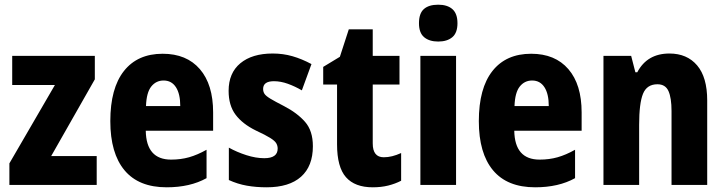

<svg xmlns="http://www.w3.org/2000/svg" viewBox="-20 -788 3091 818"><path d="M392 0H20V-92L214 -426H32V-550H384V-450L198 -123H392Z M673 -559Q775 -559 831.5 -493.5Q888 -428 888 -309V-231H601Q603 -108 709 -108Q750 -108 785.5 -118Q821 -128 860 -150V-29Q790 10 690 10Q571 10 510.5 -62.5Q450 -135 450 -272Q450 -412 508 -485.5Q566 -559 673 -559ZM677 -445Q645 -445 624.5 -419.5Q604 -394 602 -336H748Q748 -388 729.5 -416.5Q711 -445 677 -445Z M1313 -165Q1313 -80 1262.5 -35Q1212 10 1116 10Q1071 10 1031.5 3Q992 -4 955 -21V-159Q989 -140 1029.5 -127Q1070 -114 1106 -114Q1163 -114 1163 -155Q1163 -167 1157 -177.5Q1151 -188 1131 -200.5Q1111 -213 1070 -232Q1013 -260 983.5 -299.5Q954 -339 954 -401Q954 -477 1004 -518.5Q1054 -560 1142 -560Q1186 -560 1226 -548.5Q1266 -537 1307 -515L1266 -403Q1237 -420 1206.5 -431Q1176 -442 1147 -442Q1101 -442 1101 -409Q1101 -397 1107 -388Q1113 -379 1132 -367.5Q1151 -356 1190 -336Q1246 -307 1279.5 -269Q1313 -231 1313 -165Z M1615 -118Q1633 -118 1651 -122.5Q1669 -127 1689 -136V-18Q1664 -5 1634 2.5Q1604 10 1568 10Q1492 10 1454 -33Q1416 -76 1416 -173V-428H1357V-503L1428 -546L1466 -663H1568V-550H1682V-428H1568V-177Q1568 -118 1615 -118Z M1847 -768Q1886 -768 1907.5 -749Q1929 -730 1929 -689Q1929 -648 1907 -629.5Q1885 -611 1847 -611Q1809 -611 1787 -629.5Q1765 -648 1765 -689Q1765 -731 1786 -749.5Q1807 -768 1847 -768ZM1923 -550V0H1771V-550Z M2243 -559Q2345 -559 2401.5 -493.5Q2458 -428 2458 -309V-231H2171Q2173 -108 2279 -108Q2320 -108 2355.5 -118Q2391 -128 2430 -150V-29Q2360 10 2260 10Q2141 10 2080.5 -62.5Q2020 -135 2020 -272Q2020 -412 2078 -485.5Q2136 -559 2243 -559ZM2247 -445Q2215 -445 2194.5 -419.5Q2174 -394 2172 -336H2318Q2318 -388 2299.5 -416.5Q2281 -445 2247 -445Z M2832 -560Q2907 -560 2950 -509.5Q2993 -459 2993 -360V0H2841V-315Q2841 -371 2828 -400Q2815 -429 2781 -429Q2736 -429 2719.5 -388.5Q2703 -348 2703 -256V0H2551V-550H2669L2687 -480H2695Q2737 -560 2832 -560Z"/></svg>

Font: Noto Sans Arabic UI Cn XBd
Style: Regular
Weight: 800
Width: 3
Designer: Monotype Design Team, Nadine Chahine and Nizar Qandah
Foundry: Monotype Imaging Inc.
Version: Version 2.010; ttfautohint (v1.8.4.7-5d5b)